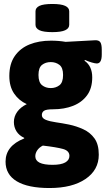

<svg xmlns="http://www.w3.org/2000/svg" viewBox="-20 -736 533 968"><path d="M230 212Q121 212 64.5 178Q8 144 8 79Q8 -1 102 -38V-41Q76 -53 63 -74Q50 -95 50 -121Q50 -149 67 -172.5Q84 -196 115 -211Q75 -229 51 -264.5Q27 -300 27 -353Q27 -414 54.5 -453.5Q82 -493 129 -512Q176 -531 237 -531Q276 -531 311 -525L459 -533Q478 -534 485.5 -523.5Q493 -513 493 -485V-461Q493 -416 468 -416Q460 -416 442.5 -421Q425 -426 408 -434L406 -430Q445 -403 445 -346Q445 -291 419 -255.5Q393 -220 348.5 -202.5Q304 -185 248 -185Q213 -185 202 -177.5Q191 -170 191 -156Q191 -140 210.5 -132Q230 -124 261.5 -119.5Q293 -115 328 -108Q366 -100 400.5 -84Q435 -68 456.5 -38Q478 -8 478 44Q478 121 411 166.5Q344 212 230 212ZM236 -292Q261 -292 279.5 -306Q298 -320 298 -358Q298 -395 279.5 -409Q261 -423 236 -423Q210 -423 192 -409Q174 -395 174 -358Q174 -321 192 -306.5Q210 -292 236 -292ZM245 95Q288 95 309 83Q330 71 330 50Q330 24 297.5 15Q265 6 196 -2Q178 7 168 21.5Q158 36 158 52Q158 95 245 95ZM244 -574Q199 -574 179 -583.5Q159 -593 159 -611V-679Q159 -697 179 -706.5Q199 -716 244 -716Q288 -716 308.5 -706.5Q329 -697 329 -679V-611Q329 -593 308.5 -583.5Q288 -574 244 -574Z"/></svg>

Font: Asap Semi Condensed ExtraBold
Style: Regular
Weight: 800
Width: 4
Designer: Pablo Cosgaya
Foundry: Omnibus-Type
Version: Version 3.001; ttfautohint (v1.8.4.7-5d5b)